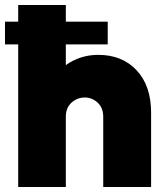

<svg xmlns="http://www.w3.org/2000/svg" viewBox="-30 -750 657 770"><path d="M43 0V-572H-10V-663H43V-730H234V-663H402V-572H234V-489Q292 -530 364 -530Q460 -530 518 -468Q576 -406 576 -298V0H384V-281Q384 -318 361.5 -338.5Q339 -359 310 -359Q280 -359 257 -338.5Q234 -318 234 -282V0Z"/></svg>

Font: MuseoModerno Black
Style: Regular
Weight: 900
Designer: Pablo Cosgaya, Héctor Gatti, Marcela Romero, and the Authors of The MuseoModerno Project.
Foundry: Omnibus-Type Team
Version: Version 1.001